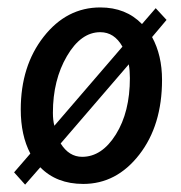

<svg xmlns="http://www.w3.org/2000/svg" viewBox="-20 -483 488 519"><path d="M430.2 -429.2 391.1 -382.8Q418 -333.5 418 -267.1Q418 -144 356.4 -64.9Q294.9 14.2 205.1 14.2Q132.8 14.2 88.9 -30.8L47.9 16.1L18.1 -17.1L62 -67.9Q36.1 -117.2 36.1 -187Q36.1 -304.7 98.1 -383.8Q160.2 -462.9 251 -462.9Q320.3 -462.9 363.8 -418L400.9 -460.9ZM127 -143.1 311 -356.9Q289.1 -396 251 -396Q198.7 -396 160.9 -331.3Q123 -266.6 123 -178.2Q123 -157.7 127 -143.1ZM328.1 -309.1 144 -95.2Q166.5 -59.1 202.1 -59.1Q255.4 -59.1 293.2 -119.6Q331.1 -180.2 331.1 -272Q331.1 -292.5 328.1 -309.1Z"/></svg>

Font: Myanmar Pyu Pro
Style: Regular
Weight: 400
Designer: Khon Soe Zaw Thu
Foundry: PaOh Unicode
Version: Version 2.00 April 29, 2017